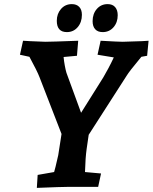

<svg xmlns="http://www.w3.org/2000/svg" viewBox="-20 -908 742 933"><path d="M123 -632 77 -642 92 -710 126 -708 200 -705Q228 -705 360 -710L354 -637L289 -631Q291 -610 295 -588.5Q299 -567 303 -554L374 -360L482 -532Q492 -549 506 -575Q520 -601 533 -629L454 -642L469 -710Q557 -705 576 -705L669 -708L702 -710L695 -637L667 -632L654 -616Q609 -562 596 -541L411 -253L401 -184Q395 -142 393 -72L471 -65L457 0H314Q282 0 159 5L163 -58L243 -72L250 -98Q262 -150 263 -154L279 -257L172 -533Q161 -562 123 -632ZM430 -805Q430 -841 450.5 -864.5Q471 -888 503 -888Q527 -888 539.5 -873.5Q552 -859 552 -834Q552 -799 531.5 -775.5Q511 -752 479 -752Q455 -752 442.5 -766Q430 -780 430 -805ZM256 -807Q256 -841 276.5 -864.5Q297 -888 329 -888Q352 -888 365 -874.5Q378 -861 378 -836Q378 -800 357.5 -776Q337 -752 305 -752Q256 -752 256 -807Z"/></svg>

Font: Andada Pro ExtraBold
Style: Italic
Weight: 800
Italic angle: -6.99998°
Designer: Carolina Giovagnoli
Foundry: Huerta Tipografica
Version: Version 3.005; ttfautohint (v1.8.4)